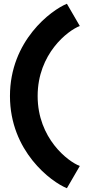

<svg xmlns="http://www.w3.org/2000/svg" viewBox="-20 -830 458 1016"><path d="M32.7 -321.8C32.7 -29.3 251 132.8 334 166L402.3 48.3C339.8 24.9 179.2 -97.7 179.2 -321.8C179.2 -546.4 339.8 -668.9 402.3 -692.4L334 -810.1C251 -776.4 32.7 -614.7 32.7 -321.8Z"/></svg>

Font: Giphurs ExtraBold
Style: Regular
Weight: 800
Version: Version 1.000